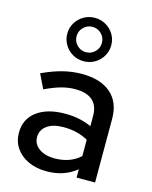

<svg xmlns="http://www.w3.org/2000/svg" viewBox="-122 -893 776 982"><g transform="rotate(15 266.0 -402.5)"><path d="M220.4 9Q165.1 9 123 -10.6Q80.9 -30.2 57.1 -65.1Q33.3 -99.9 33.3 -145.8Q33.3 -218.3 88.4 -259.4Q143.4 -300.6 238.7 -300.6Q314.1 -300.6 377.7 -272.2V-326.4Q377.7 -435 254.1 -435Q218.9 -435 181.1 -424.7Q143.3 -414.3 96.2 -391.6L59.4 -466.9Q116.6 -493.8 166.9 -506.5Q217.2 -519.2 267.6 -519.2Q367 -519.2 421.3 -472Q475.6 -424.8 475.6 -337.6V0H377.7V-44Q344.3 -17.1 305.3 -4Q266.2 9 220.4 9ZM128.8 -148.1Q128.8 -111.1 160.3 -88.3Q191.8 -65.5 242.8 -65.5Q324.7 -65.5 377.7 -113.8V-200.1Q322.5 -231.9 247.1 -231.9Q192.4 -231.9 160.6 -209.2Q128.8 -186.5 128.8 -148.1ZM257.6 -583.9Q225.4 -583.9 198.8 -599.4Q172.3 -614.9 156.7 -641.3Q141.1 -667.7 141.1 -698.7Q141.1 -730.7 156.7 -756.5Q172.3 -782.4 198.8 -798Q225.3 -813.5 257.5 -813.5Q289.7 -813.5 316.2 -798Q342.8 -782.5 358.4 -756.6Q374 -730.7 374 -698.6Q374 -667.5 358.4 -641.3Q342.8 -615.1 316.3 -599.5Q289.8 -583.9 257.6 -583.9ZM257.6 -631.7Q285.4 -631.7 305 -651.3Q324.6 -671 324.6 -698.7Q324.6 -726.5 305 -746.2Q285.3 -765.8 257.5 -765.8Q229.7 -765.8 210.1 -746.1Q190.5 -726.5 190.5 -698.7Q190.5 -670.9 210.1 -651.3Q229.8 -631.7 257.6 -631.7Z"/></g></svg>

Font: Red Hat Display VF
Style: Regular
Weight: 300
Designer: Pentagram, MCKL
Foundry: Pentagram, MCKL
Version: Version 1.023